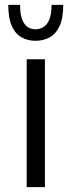

<svg xmlns="http://www.w3.org/2000/svg" viewBox="-20 -773 288 793"><path d="M90.3 0V-528.3H165.5V0ZM126.5 -604.5Q95.7 -604.5 70.1 -618.2Q44.4 -631.8 29.3 -664.3Q14.2 -696.8 14.2 -752.9H63Q63 -712.4 72.3 -690.4Q81.5 -668.5 96.2 -660.2Q110.8 -651.9 126.5 -651.9Q142.1 -651.9 157.5 -660.2Q172.9 -668.5 182.9 -690.4Q192.9 -712.4 192.9 -752.9H241.2Q241.2 -696.8 225.6 -664.3Q210 -631.8 184.1 -618.2Q158.2 -604.5 126.5 -604.5Z"/></svg>

Font: Comme Light
Style: Regular
Weight: 300
Version: Version 1.000;gftools[0.9.27]